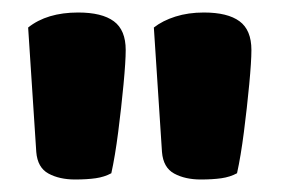

<svg xmlns="http://www.w3.org/2000/svg" viewBox="-20 -655 450 307"><path d="M158 -378Q147 -372 133 -370Q119 -368 100 -368Q75 -368 57.5 -377.5Q40 -387 38 -412L25 -611Q55 -635 105 -635Q143 -635 162 -621Q181 -607 181 -575Q181 -557 177.5 -520Q174 -483 169 -444Q164 -405 158 -378ZM359 -378Q348 -372 334 -370Q320 -368 301 -368Q276 -368 258.5 -377.5Q241 -387 239 -412L226 -611Q240 -622 260.5 -628.5Q281 -635 306 -635Q344 -635 363 -621Q382 -607 382 -575Q382 -557 378.5 -520Q375 -483 370 -444Q365 -405 359 -378Z"/></svg>

Font: Baloo Bhaijaan 2 ExtraBold
Style: Regular
Weight: 800
Designer: Sanskriti Dholi, Noopur Datye and Ek Type
Foundry: Ek Type
Version: Version 1.701